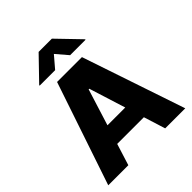

<svg xmlns="http://www.w3.org/2000/svg" viewBox="-253 -1117 1278 1278"><g transform="rotate(-45 386.0 -478.0)"><path d="M385.7 -874.3 456.3 -791.9H601.6V-796.5L448.2 -955.6H323.5L169.7 -796.5V-791.9H315.3ZM559.3 0H748.2L502.8 -727.3H268.8L23.4 0H212.4L260.3 -152.7H511.4ZM302.2 -286.2 382.8 -544H388.5L469.5 -286.2Z"/></g></svg>

Font: TID UI Extra Bold
Style: Regular
Weight: 800
Designer: The TID Project Authors
Foundry: Bakken & Bæck
Version: Version 1.001;hotconv 1.0.109;makeotfexe 2.5.65596